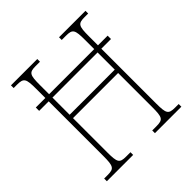

<svg xmlns="http://www.w3.org/2000/svg" viewBox="-188 -863 1011 1011"><g transform="rotate(-45 318.0 -357.0)"><path d="M41 0H237V-20H205C156 -20 150 -31 150 -108V-361H486V-108C486 -31 480 -20 430 -20H399V0H596V-20H570C520 -20 514 -31 514 -108V-514H586V-539H514V-606C514 -683 520 -694 570 -694H596V-714H399V-694H430C480 -694 486 -683 486 -606V-539H150V-606C150 -683 156 -694 205 -694H237V-714H41V-694H65C116 -694 122 -683 122 -606V-539H51V-514H122V-108C122 -31 115 -20 67 -20H41ZM150 -386V-514H486V-386Z"/></g></svg>

Font: Noto Serif Devanagari Condensed Thin
Style: Regular
Weight: 100
Width: 3
Designer: Universal Thirst, Indian Type Foundry and the Monotype Design Team
Foundry: Monotype Imaging Inc.
Version: Version 2.004